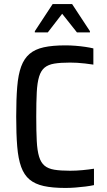

<svg xmlns="http://www.w3.org/2000/svg" viewBox="-20 -920 526 948"><path d="M303 8Q239 8 196 -1.5Q153 -11 126 -33.5Q99 -56 84.5 -96Q70 -136 65 -197Q60 -258 60 -344Q60 -430 65 -491Q70 -552 84.5 -591.5Q99 -631 126 -654Q153 -677 196 -686.5Q239 -696 303 -696Q327 -696 352.5 -694Q378 -692 401.5 -688.5Q425 -685 441 -681V-601Q421 -604 400 -606.5Q379 -609 360.5 -610Q342 -611 326 -611Q279 -611 248.5 -606Q218 -601 200 -586Q182 -571 173 -541.5Q164 -512 161.5 -464Q159 -416 159 -344Q159 -272 161.5 -224Q164 -176 173 -146.5Q182 -117 200 -102Q218 -87 248.5 -82Q279 -77 326 -77Q356 -77 388 -80Q420 -83 444 -87V-6Q426 -2 402 1Q378 4 352.5 6Q327 8 303 8ZM152 -760V-766L240 -900H336L424 -766V-760H360L287 -852L216 -760Z"/></svg>

Font: Saira SemiCondensed Medium
Style: Regular
Weight: 500
Width: 4
Designer: Hector Gatti with collaboration of the Omnibus-Type team
Foundry: Omnibus-Type
Version: Version 1.101